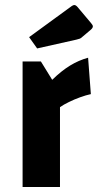

<svg xmlns="http://www.w3.org/2000/svg" viewBox="-20 -745 391 765"><path d="M143 -500 188 -427Q225 -463 259.5 -484Q294 -505 331 -515L342 -370Q323 -366 299.5 -357.5Q276 -349 254.5 -338.5Q233 -328 219 -318V0H70V-500ZM128 -552 96 -597 266 -721Q272 -725 276 -725Q282 -725 289 -717L342 -654Q350 -645 350 -640Q350 -633 340 -625L308 -598Q303 -593 298 -591Q293 -589 284 -587Z"/></svg>

Font: Changa SemiBold
Style: Regular
Weight: 600
Designer: Eduardo Rodriguez Tunni
Foundry: Eduardo Rodriguez Tunni
Version: Version 3.002; ttfautohint (v1.8.2)